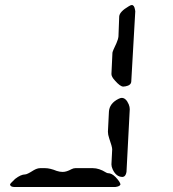

<svg xmlns="http://www.w3.org/2000/svg" viewBox="-20 -745 690 765"><path d="M440 0H35Q21 -1 20 -10Q20 -13 37 -29Q39 -31 40 -32Q63 -50 80 -50Q88 -50 113 -66Q128 -75 140 -75H160Q179 -75 206 -64Q218 -60 230 -60Q245 -60 265 -71Q273 -75 280 -75H350Q375 -75 402 -58Q407 -55 410 -55Q425 -55 440 -40Q459 -20 460 -10Q457 -2 440 0ZM424 -90 427 -150Q427 -160 415 -194Q410 -209 410 -220L414 -300Q416 -333 452 -351Q460 -355 465 -355Q482 -355 493 -329Q497 -319 497 -310L484 -60Q481 -41 468 -40Q443 -40 429 -70Q424 -81 424 -90ZM424 -450 428 -535Q429 -542 444 -573Q451 -589 452 -600L455 -680Q457 -699 493 -720Q501 -725 505 -725Q515 -725 518 -706Q519 -703 519 -700L503 -420Q502 -405 480 -401Q475 -400 471 -400Q459 -400 438 -424Q424 -439 424 -450Z"/></svg>

Font: Segment14
Style: Regular
Weight: 400
Monospace: yes
Designer: Paul Flo Williams
Foundry: His Deeds Are Dust
Version: Version 1.002